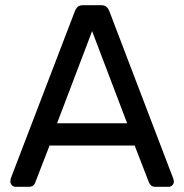

<svg xmlns="http://www.w3.org/2000/svg" viewBox="-20 -720 710 740"><path d="M40 0Q32 0 26 -6Q20 -12 20 -20Q20 -25 21 -31L269 -678Q273 -688 280 -694Q287 -700 301 -700H369Q383 -700 390 -694Q397 -688 401 -678L648 -31Q650 -25 650 -20Q650 -12 644 -6Q638 0 630 0H579Q567 0 561.5 -6Q556 -12 554 -17L499 -159H171L116 -17Q115 -12 109 -6Q103 0 91 0ZM200 -245H470L335 -600Z"/></svg>

Font: RubikRegular
Style: Regular
Weight: 400
Designer: Hubert and Fischer
Foundry: Hubert and Fischer
Version: Version 2.300;gftools[0.9.30]